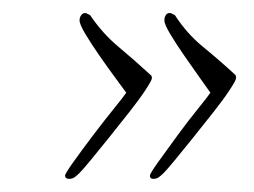

<svg xmlns="http://www.w3.org/2000/svg" viewBox="-20 -378 386 292"><path d="M85 -106Q79 -106 79 -111Q79 -114 91.5 -131.5Q104 -149 121 -171.5Q138 -194 153 -212.5Q168 -231 172 -237Q167 -244 155.5 -259.5Q144 -275 131.5 -293Q119 -311 110 -326Q101 -341 101 -347Q101 -352 104 -355.5Q107 -359 111 -358L117 -355Q136 -327 160 -307Q184 -287 209 -264Q211 -263 211 -259Q211 -256 201.5 -241.5Q192 -227 177 -208Q162 -189 146 -169Q130 -149 118 -134.5Q106 -120 101 -115Q97 -111 93.5 -108.5Q90 -106 85 -106ZM213 -106Q208 -106 208 -111Q208 -114 220.5 -131.5Q233 -149 249.5 -171.5Q266 -194 281 -212.5Q296 -231 300 -237Q295 -244 284 -259.5Q273 -275 260.5 -293Q248 -311 239 -326Q230 -341 230 -347Q230 -352 232.5 -355.5Q235 -359 240 -358L246 -355Q264 -327 288.5 -307Q313 -287 338 -264Q339 -263 339 -259Q339 -256 329.5 -241.5Q320 -227 305 -208Q290 -189 274 -169Q258 -149 246 -134.5Q234 -120 229 -115Q225 -111 221.5 -108.5Q218 -106 213 -106Z"/></svg>

Font: Bonheur Royale
Style: Regular
Weight: 400
Designer: Robert E. Leuschke
Foundry: Robert E. Leuschke
Version: Version 1.010; ttfautohint (v1.8.3)